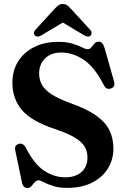

<svg xmlns="http://www.w3.org/2000/svg" viewBox="-20 -920 626 954"><path d="M314 13.5Q272.5 13.5 244 4.2Q215.5 -5 197.8 -14.5Q180 -24 171 -24Q160.5 -24 152.2 -14.2Q144 -4.5 136 5Q128 14.5 117 14.5Q95 14.5 89 -13.5L55.5 -174.5Q51 -198 73 -205Q94 -211.5 108 -186.5Q149.5 -105 199 -72Q248.5 -39 304.5 -39Q355 -39 384.8 -65.2Q414.5 -91.5 414.5 -136.5Q415 -165 402.2 -188.8Q389.5 -212.5 355.5 -234Q321.5 -255.5 257.5 -277.5Q137 -316.5 89.2 -373Q41.5 -429.5 41.5 -509Q41.5 -569 70 -614.8Q98.5 -660.5 149.8 -686.2Q201 -712 269.5 -712Q312 -712 340.5 -703Q369 -694 387.2 -684.8Q405.5 -675.5 417 -675.5Q427 -675.5 434.2 -685Q441.5 -694.5 449.5 -703.8Q457.5 -713 469.5 -713Q480.5 -713 487.5 -705.8Q494.5 -698.5 500.5 -678.5L546.5 -516Q555 -487.5 530 -480Q508 -473 495.5 -497.5Q450.5 -586.5 396.2 -622.8Q342 -659 283.5 -659Q234 -659 204.2 -630Q174.5 -601 174.5 -554.5Q174.5 -524.5 187.8 -499.8Q201 -475 234.8 -452.5Q268.5 -430 330 -407.5Q411 -379 457.8 -345.8Q504.5 -312.5 524 -272.2Q543.5 -232 543.5 -182Q543.5 -127.5 516.2 -83Q489 -38.5 437.5 -12.5Q386 13.5 314 13.5ZM430 -743Q417.5 -732.5 396.5 -745.5L292 -808L187.5 -745.5Q166.5 -732.5 154 -743Q149 -747 148.5 -755.2Q148 -763.5 156.5 -772.5L249 -873.5Q260 -885.5 269 -892.8Q278 -900 292 -900Q306 -900 315 -892.8Q324 -885.5 335 -873.5L427.5 -772.5Q436 -763.5 435.2 -755.2Q434.5 -747 430 -743Z"/></svg>

Font: Fraunces 72pt Soft SemiBold
Style: Regular
Weight: 600
Version: Version 1.000;[b76b70a41]